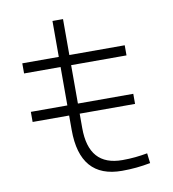

<svg xmlns="http://www.w3.org/2000/svg" viewBox="-78 -743 742 822"><g transform="rotate(-10 293.0 -332.0)"><path d="M45.9 -262.7H204.6V-200.2C204.6 -60.1 265.1 9.8 386.7 9.8C431.2 9.8 468.8 5.9 510.7 -2L505.4 -45.4C470.7 -39.1 437 -35.2 396.5 -35.2C298.8 -35.2 250.5 -89.8 250.5 -200.2V-262.7H491.2V-306.6H250.5V-473.6H491.2V-517.6H250.5V-673.8H204.6V-517.6H45.9V-473.6H204.6V-306.6H45.9Z"/></g></svg>

Font: Cascadia Mono PL ExtraLight
Style: Regular
Weight: 200
Monospace: yes
Designer: Aaron Bell
Foundry: Saja Typeworks
Version: Version 2404.023